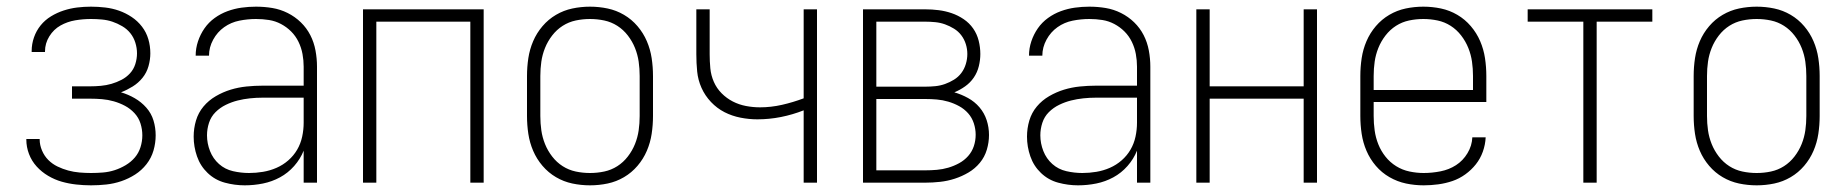

<svg xmlns="http://www.w3.org/2000/svg" viewBox="-20 -548 5540 576"><path d="M253 8Q231 8 208.5 5.5Q186 3 165 -3Q144 -9 124.5 -20.5Q105 -32 90 -48.5Q75 -65 67 -86Q59 -107 59 -129V-131H99V-130Q99 -113 106 -96.5Q113 -80 125 -68Q137 -56 152.5 -48.5Q168 -41 184.5 -36.5Q201 -32 218.5 -30.5Q236 -29 253 -29Q271 -29 289 -30.5Q307 -32 324 -37.5Q341 -43 357 -52.5Q373 -62 384.5 -75.5Q396 -89 401.5 -106.5Q407 -124 407 -142Q407 -160 401.5 -177.5Q396 -195 383.5 -208.5Q371 -222 355 -230.5Q339 -239 321.5 -244Q304 -249 286 -250.5Q268 -252 250 -252H196V-289H250Q266 -289 282.5 -290.5Q299 -292 314.5 -296.5Q330 -301 344.5 -308.5Q359 -316 370 -328Q381 -340 386 -356Q391 -372 391 -388Q391 -404 386 -420Q381 -436 371 -448.5Q361 -461 346.5 -469.5Q332 -478 317 -483Q302 -488 285.5 -489.5Q269 -491 253 -491Q229 -491 205.5 -487Q182 -483 161.5 -471.5Q141 -460 128 -439Q115 -418 115 -394V-392H75V-395Q75 -416 82 -436Q89 -456 102 -472Q115 -488 133 -499Q151 -510 171 -516.5Q191 -523 211.5 -525.5Q232 -528 253 -528Q274 -528 295.5 -525.5Q317 -523 337 -516Q357 -509 375 -497Q393 -485 406 -468Q419 -451 425 -430.5Q431 -410 431 -388Q431 -369 425.5 -349.5Q420 -330 407.5 -314.5Q395 -299 378 -288.5Q361 -278 343 -271Q364 -265 384 -253.5Q404 -242 419 -225Q434 -208 440.5 -186.5Q447 -165 447 -142Q447 -119 440.5 -96.5Q434 -74 419.5 -55.5Q405 -37 385.5 -24.5Q366 -12 344 -4.5Q322 3 299 5.5Q276 8 253 8Z M714 8Q684 8 654.5 0Q625 -8 603 -29Q581 -50 571 -79Q561 -108 561 -138Q561 -163 568 -186.5Q575 -210 590.5 -228.5Q606 -247 627.5 -259.5Q649 -272 672 -279Q695 -286 719.5 -288.5Q744 -291 768 -291H891V-348Q891 -367 887.5 -386Q884 -405 875.5 -422.5Q867 -440 853.5 -453.5Q840 -467 823 -476Q806 -485 787 -488Q768 -491 748 -491Q723 -491 698 -486Q673 -481 652.5 -466.5Q632 -452 619.5 -429Q607 -406 607 -381H567Q567 -403 574 -424Q581 -445 593.5 -463Q606 -481 624 -494Q642 -507 662.5 -514.5Q683 -522 704.5 -525Q726 -528 748 -528Q773 -528 797 -524Q821 -520 843 -509Q865 -498 882.5 -481Q900 -464 911 -442.5Q922 -421 926.5 -396.5Q931 -372 931 -348V0H891V-96Q881 -71 862.5 -50Q844 -29 820 -16Q796 -3 769 2.5Q742 8 714 8ZM727 -29Q748 -29 769 -32.5Q790 -36 809.5 -44.5Q829 -53 845 -67Q861 -81 871.5 -99Q882 -117 886.5 -138Q891 -159 891 -180V-255H768Q749 -255 730 -253Q711 -251 693 -246.5Q675 -242 657.5 -233.5Q640 -225 626.5 -211.5Q613 -198 607 -179.5Q601 -161 601 -142Q601 -118 610 -95Q619 -72 637 -56Q655 -40 679 -34.5Q703 -29 727 -29Z M1069 0V-520H1431V0H1391V-483H1109V0Z M1750 8Q1723 8 1697 2.5Q1671 -3 1648 -16.5Q1625 -30 1607.5 -50.5Q1590 -71 1579.5 -95.5Q1569 -120 1565 -146.5Q1561 -173 1561 -200V-320Q1561 -347 1565 -373.5Q1569 -400 1579.5 -424.5Q1590 -449 1607.5 -469.5Q1625 -490 1648 -503.5Q1671 -517 1697 -522.5Q1723 -528 1750 -528Q1777 -528 1803 -522.5Q1829 -517 1852 -503.5Q1875 -490 1892.5 -469.5Q1910 -449 1920.5 -424.5Q1931 -400 1935 -373.5Q1939 -347 1939 -320V-200Q1939 -173 1935 -146.5Q1931 -120 1920.5 -95.5Q1910 -71 1892.5 -50.5Q1875 -30 1852 -16.5Q1829 -3 1803 2.5Q1777 8 1750 8ZM1750 -29Q1772 -29 1793 -33.5Q1814 -38 1832 -49.5Q1850 -61 1863.5 -78.5Q1877 -96 1885 -116Q1893 -136 1896 -157Q1899 -178 1899 -200V-320Q1899 -342 1896 -363Q1893 -384 1885 -404Q1877 -424 1863.5 -441.5Q1850 -459 1832 -470.5Q1814 -482 1793 -486.5Q1772 -491 1750 -491Q1728 -491 1707 -486.5Q1686 -482 1668 -470.5Q1650 -459 1636.5 -441.5Q1623 -424 1615 -404Q1607 -384 1604 -363Q1601 -342 1601 -320V-200Q1601 -178 1604 -157Q1607 -136 1615 -116Q1623 -96 1636.5 -78.5Q1650 -61 1668 -49.5Q1686 -38 1707 -33.5Q1728 -29 1750 -29Z M2391 0V-217Q2358 -204 2323 -197Q2288 -190 2252 -190Q2227 -190 2201.5 -195Q2176 -200 2153.5 -211.5Q2131 -223 2113 -242Q2095 -261 2084.5 -284.5Q2074 -308 2071.5 -333.5Q2069 -359 2069 -385V-520H2109V-385Q2109 -364 2111 -343Q2113 -322 2121.5 -302.5Q2130 -283 2145 -268Q2160 -253 2178.5 -243.5Q2197 -234 2218 -230Q2239 -226 2260 -226Q2293 -226 2326 -233.5Q2359 -241 2391 -253V-520H2431V0Z M2569 0V-520H2756Q2776 -520 2796 -517.5Q2816 -515 2835 -508.5Q2854 -502 2871 -490.5Q2888 -479 2899.5 -462.5Q2911 -446 2916 -426Q2921 -406 2921 -386Q2921 -368 2916.5 -349.5Q2912 -331 2901.5 -315.5Q2891 -300 2875.5 -289Q2860 -278 2843 -271Q2864 -265 2884 -254Q2904 -243 2918.5 -226Q2933 -209 2940 -187.5Q2947 -166 2947 -143Q2947 -121 2940.5 -99Q2934 -77 2919.5 -59.5Q2905 -42 2885.5 -30.5Q2866 -19 2844.5 -12Q2823 -5 2800.5 -2.5Q2778 0 2756 0ZM2609 -288H2756Q2771 -288 2786 -289.5Q2801 -291 2815 -296Q2829 -301 2842 -309Q2855 -317 2864 -329Q2873 -341 2877.5 -356Q2882 -371 2882 -386Q2882 -401 2877.5 -415.5Q2873 -430 2864 -442Q2855 -454 2842 -462Q2829 -470 2815 -475Q2801 -480 2786 -481.5Q2771 -483 2756 -483H2609ZM2609 -37H2756Q2773 -37 2790.5 -38.5Q2808 -40 2825 -45Q2842 -50 2857.5 -58.5Q2873 -67 2884.5 -80Q2896 -93 2901.5 -109.5Q2907 -126 2907 -144Q2907 -161 2901.5 -178Q2896 -195 2884.5 -208Q2873 -221 2857.5 -229.5Q2842 -238 2825 -243Q2808 -248 2790.5 -249.5Q2773 -251 2756 -251H2609Z M3214 8Q3184 8 3154.5 0Q3125 -8 3103 -29Q3081 -50 3071 -79Q3061 -108 3061 -138Q3061 -163 3068 -186.5Q3075 -210 3090.5 -228.5Q3106 -247 3127.5 -259.5Q3149 -272 3172 -279Q3195 -286 3219.5 -288.5Q3244 -291 3268 -291H3391V-348Q3391 -367 3387.5 -386Q3384 -405 3375.5 -422.5Q3367 -440 3353.5 -453.5Q3340 -467 3323 -476Q3306 -485 3287 -488Q3268 -491 3248 -491Q3223 -491 3198 -486Q3173 -481 3152.5 -466.5Q3132 -452 3119.5 -429Q3107 -406 3107 -381H3067Q3067 -403 3074 -424Q3081 -445 3093.5 -463Q3106 -481 3124 -494Q3142 -507 3162.5 -514.5Q3183 -522 3204.5 -525Q3226 -528 3248 -528Q3273 -528 3297 -524Q3321 -520 3343 -509Q3365 -498 3382.5 -481Q3400 -464 3411 -442.5Q3422 -421 3426.5 -396.5Q3431 -372 3431 -348V0H3391V-96Q3381 -71 3362.5 -50Q3344 -29 3320 -16Q3296 -3 3269 2.5Q3242 8 3214 8ZM3227 -29Q3248 -29 3269 -32.5Q3290 -36 3309.5 -44.5Q3329 -53 3345 -67Q3361 -81 3371.5 -99Q3382 -117 3386.5 -138Q3391 -159 3391 -180V-255H3268Q3249 -255 3230 -253Q3211 -251 3193 -246.5Q3175 -242 3157.5 -233.5Q3140 -225 3126.5 -211.5Q3113 -198 3107 -179.5Q3101 -161 3101 -142Q3101 -118 3110 -95Q3119 -72 3137 -56Q3155 -40 3179 -34.5Q3203 -29 3227 -29Z M3569 0V-520H3609V-289H3891V-520H3931V0H3891V-252H3609V0Z M4251 8Q4224 8 4198 2.5Q4172 -3 4148.5 -16.5Q4125 -30 4107.5 -50.5Q4090 -71 4079.5 -95.5Q4069 -120 4065 -146.5Q4061 -173 4061 -200V-320Q4061 -347 4065 -373.5Q4069 -400 4079.5 -424.5Q4090 -449 4107.5 -469.5Q4125 -490 4148 -503.5Q4171 -517 4197 -522.5Q4223 -528 4250 -528Q4277 -528 4303 -522.5Q4329 -517 4352 -503.5Q4375 -490 4392.5 -469.5Q4410 -449 4420.5 -424.5Q4431 -400 4435 -373.5Q4439 -347 4439 -320V-242H4101V-200Q4101 -178 4104 -156.5Q4107 -135 4115 -115Q4123 -95 4136.5 -78Q4150 -61 4168.5 -49.5Q4187 -38 4208.5 -33.5Q4230 -29 4251 -29Q4276 -29 4301.5 -34Q4327 -39 4348 -52.5Q4369 -66 4382.5 -88.5Q4396 -111 4397 -136H4437Q4436 -114 4428.5 -93Q4421 -72 4407.5 -55Q4394 -38 4376 -25Q4358 -12 4337.5 -5Q4317 2 4295 5Q4273 8 4251 8ZM4101 -278H4399V-320Q4399 -342 4396 -363Q4393 -384 4385 -404Q4377 -424 4363.5 -441.5Q4350 -459 4332 -470.5Q4314 -482 4293 -486.5Q4272 -491 4250 -491Q4228 -491 4207 -486.5Q4186 -482 4168 -470.5Q4150 -459 4136.5 -441.5Q4123 -424 4115 -404Q4107 -384 4104 -363Q4101 -342 4101 -320Z M4730 0V-483H4563V-520H4937V-483H4770V0Z M5250 8Q5223 8 5197 2.5Q5171 -3 5148 -16.5Q5125 -30 5107.5 -50.5Q5090 -71 5079.5 -95.5Q5069 -120 5065 -146.5Q5061 -173 5061 -200V-320Q5061 -347 5065 -373.5Q5069 -400 5079.5 -424.5Q5090 -449 5107.5 -469.5Q5125 -490 5148 -503.5Q5171 -517 5197 -522.5Q5223 -528 5250 -528Q5277 -528 5303 -522.5Q5329 -517 5352 -503.5Q5375 -490 5392.5 -469.5Q5410 -449 5420.5 -424.5Q5431 -400 5435 -373.5Q5439 -347 5439 -320V-200Q5439 -173 5435 -146.5Q5431 -120 5420.5 -95.5Q5410 -71 5392.5 -50.5Q5375 -30 5352 -16.5Q5329 -3 5303 2.5Q5277 8 5250 8ZM5250 -29Q5272 -29 5293 -33.5Q5314 -38 5332 -49.5Q5350 -61 5363.5 -78.5Q5377 -96 5385 -116Q5393 -136 5396 -157Q5399 -178 5399 -200V-320Q5399 -342 5396 -363Q5393 -384 5385 -404Q5377 -424 5363.5 -441.5Q5350 -459 5332 -470.5Q5314 -482 5293 -486.5Q5272 -491 5250 -491Q5228 -491 5207 -486.5Q5186 -482 5168 -470.5Q5150 -459 5136.5 -441.5Q5123 -424 5115 -404Q5107 -384 5104 -363Q5101 -342 5101 -320V-200Q5101 -178 5104 -157Q5107 -136 5115 -116Q5123 -96 5136.5 -78.5Q5150 -61 5168 -49.5Q5186 -38 5207 -33.5Q5228 -29 5250 -29Z"/></svg>

Font: Iosevka Curly Extralight
Style: Regular
Weight: 200
Monospace: yes
Designer: Belleve Invis
Foundry: Belleve Invis
Version: Version 22.1.2; ttfautohint (v1.8.4)